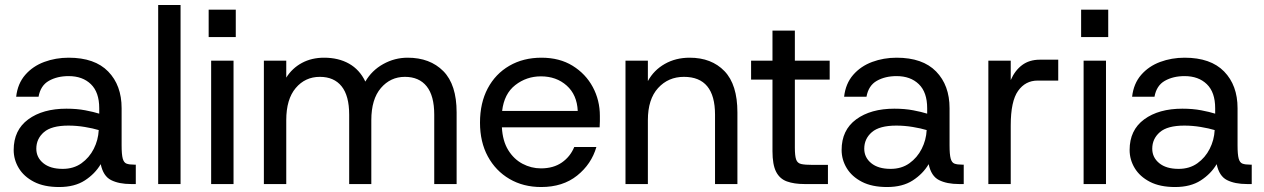

<svg xmlns="http://www.w3.org/2000/svg" viewBox="-20 -740 5082 772"><path d="M218 12Q157 12 116.5 -9Q76 -30 55.5 -64Q35 -98 35 -137Q35 -217 93.5 -260Q152 -303 247 -303Q289 -303 323 -296.5Q357 -290 379 -283V-305Q379 -369 345.5 -401.5Q312 -434 256 -434Q210 -434 176.5 -415Q143 -396 135 -351H45Q51 -404 81.5 -439Q112 -474 158 -491Q204 -508 256 -508Q361 -508 415 -452.5Q469 -397 469 -305V-156Q469 -119 473.5 -102.5Q478 -86 489 -82Q500 -78 519 -78H526V0H507Q458 0 426.5 -16Q395 -32 385 -80Q362 -41 321 -14.5Q280 12 218 12ZM232 -61Q276 -61 307.5 -83.5Q339 -106 357 -141.5Q375 -177 377 -217Q354 -224 321 -229.5Q288 -235 255 -235Q187 -235 156.5 -208.5Q126 -182 126 -142Q126 -107 154 -84Q182 -61 232 -61Z M616 0V-720H706V0Z M819 -591V-701H928V-591ZM829 0V-496H919V0Z M1041 0V-496H1131V-428Q1155 -466 1194 -487Q1233 -508 1283 -508Q1341 -508 1383.5 -484Q1426 -460 1449 -412Q1475 -457 1521 -482.5Q1567 -508 1619 -508Q1709 -508 1762.5 -454Q1816 -400 1816 -288V0H1726V-279Q1726 -355 1695.5 -393Q1665 -431 1608 -431Q1550 -431 1511.5 -386Q1473 -341 1473 -257V0H1384V-279Q1384 -355 1353.5 -393Q1323 -431 1266 -431Q1207 -431 1169 -386Q1131 -341 1131 -257V0Z M2156 12Q2084 12 2028.5 -20.5Q1973 -53 1941.5 -111Q1910 -169 1910 -247Q1910 -326 1941 -384.5Q1972 -443 2028 -475.5Q2084 -508 2157 -508Q2230 -508 2282.5 -475.5Q2335 -443 2363.5 -390Q2392 -337 2392 -274Q2392 -264 2392 -252.5Q2392 -241 2391 -228H1998Q2001 -173 2023.5 -136.5Q2046 -100 2081 -81.5Q2116 -63 2155 -63Q2205 -63 2239 -86.5Q2273 -110 2289 -149H2378Q2358 -80 2300.5 -34Q2243 12 2156 12ZM2155 -433Q2097 -433 2052 -398Q2007 -363 1999 -294H2303Q2300 -359 2258.5 -396Q2217 -433 2155 -433Z M2495 0V-496H2585V-414Q2609 -458 2653 -483Q2697 -508 2753 -508Q2841 -508 2893 -454Q2945 -400 2945 -288V0H2855V-279Q2855 -431 2730 -431Q2667 -431 2626 -386Q2585 -341 2585 -257V0Z M3215 0Q3173 0 3144 -10.5Q3115 -21 3100.5 -49.5Q3086 -78 3086 -132V-420H3000V-496H3086V-617H3176V-496H3316V-420H3176V-146Q3176 -114 3181 -99Q3186 -84 3201.5 -80.5Q3217 -77 3248 -77H3309V0Z M3547 12Q3486 12 3445.5 -9Q3405 -30 3384.5 -64Q3364 -98 3364 -137Q3364 -217 3422.5 -260Q3481 -303 3576 -303Q3618 -303 3652 -296.5Q3686 -290 3708 -283V-305Q3708 -369 3674.5 -401.5Q3641 -434 3585 -434Q3539 -434 3505.5 -415Q3472 -396 3464 -351H3374Q3380 -404 3410.5 -439Q3441 -474 3487 -491Q3533 -508 3585 -508Q3690 -508 3744 -452.5Q3798 -397 3798 -305V-156Q3798 -119 3802.5 -102.5Q3807 -86 3818 -82Q3829 -78 3848 -78H3855V0H3836Q3787 0 3755.5 -16Q3724 -32 3714 -80Q3691 -41 3650 -14.5Q3609 12 3547 12ZM3561 -61Q3605 -61 3636.5 -83.5Q3668 -106 3686 -141.5Q3704 -177 3706 -217Q3683 -224 3650 -229.5Q3617 -235 3584 -235Q3516 -235 3485.5 -208.5Q3455 -182 3455 -142Q3455 -107 3483 -84Q3511 -61 3561 -61Z M3954 0V-496H4044V-418Q4061 -457 4090 -478.5Q4119 -500 4161 -500H4235V-416H4152Q4103 -416 4073.5 -374.5Q4044 -333 4044 -236V0Z M4327 -591V-701H4436V-591ZM4337 0V-496H4427V0Z M4705 12Q4644 12 4603.5 -9Q4563 -30 4542.5 -64Q4522 -98 4522 -137Q4522 -217 4580.5 -260Q4639 -303 4734 -303Q4776 -303 4810 -296.5Q4844 -290 4866 -283V-305Q4866 -369 4832.5 -401.5Q4799 -434 4743 -434Q4697 -434 4663.5 -415Q4630 -396 4622 -351H4532Q4538 -404 4568.5 -439Q4599 -474 4645 -491Q4691 -508 4743 -508Q4848 -508 4902 -452.5Q4956 -397 4956 -305V-156Q4956 -119 4960.5 -102.5Q4965 -86 4976 -82Q4987 -78 5006 -78H5013V0H4994Q4945 0 4913.5 -16Q4882 -32 4872 -80Q4849 -41 4808 -14.5Q4767 12 4705 12ZM4719 -61Q4763 -61 4794.5 -83.5Q4826 -106 4844 -141.5Q4862 -177 4864 -217Q4841 -224 4808 -229.5Q4775 -235 4742 -235Q4674 -235 4643.5 -208.5Q4613 -182 4613 -142Q4613 -107 4641 -84Q4669 -61 4719 -61Z"/></svg>

Font: HostGroteskRegular
Style: Regular
Weight: 400
Designer: Doukan Karapınar based on Poppins by Indian Type Foundry, Jonny Pinhorn
Foundry: Element Type
Version: Version 1.001; ttfautohint (v1.8.4.7-5d5b)